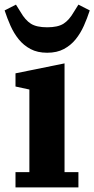

<svg xmlns="http://www.w3.org/2000/svg" viewBox="-30 -810 408 830"><path d="M37 -66H97V-423L37 -436V-493L249 -536V-66H309V0H37ZM174 -582Q132 -582 102 -598Q72 -614 51 -640Q30 -666 15.5 -698.5Q1 -731 -10 -765L39 -790L59 -758Q79 -723 103.5 -707.5Q128 -692 174 -692Q220 -692 244.5 -707.5Q269 -723 289 -758L309 -790L358 -765Q347 -731 332.5 -698.5Q318 -666 297 -640Q276 -614 246 -598Q216 -582 174 -582Z"/></svg>

Font: IBM Plex Serif
Style: Bold
Weight: 700
Designer: Mike Abbink, Paul van der Laan, Pieter van Rosmalen
Foundry: Bold Monday
Version: Version 2.008